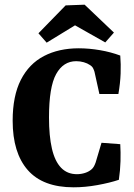

<svg xmlns="http://www.w3.org/2000/svg" viewBox="-20 -789 571 819"><path d="M294 10Q163 10 98.5 -63.5Q34 -137 34 -274Q34 -380 69 -448.5Q104 -517 167.5 -550Q231 -583 316 -583Q360 -583 406.5 -575Q453 -567 493 -552Q496 -516 494.5 -475Q493 -434 485 -388H404L383 -483Q381 -490 377 -498Q373 -506 363 -512Q353 -519 337.5 -523.5Q322 -528 305 -528Q250 -528 219.5 -473Q189 -418 189 -288Q189 -209 201.5 -155Q214 -101 240.5 -73.5Q267 -46 308 -46Q326 -46 343 -51.5Q360 -57 372 -68Q377 -73 380.5 -79Q384 -85 388 -96L413 -180L493 -174Q495 -140 494 -101.5Q493 -63 487 -22Q448 -9 395.5 0.5Q343 10 294 10ZM144 -647 260 -766 341 -769 466 -650 429 -608 300 -681 179 -607Z"/></svg>

Font: Yrsa
Style: Bold
Weight: 700
Version: Version 2.004